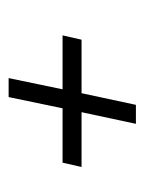

<svg xmlns="http://www.w3.org/2000/svg" viewBox="35 -517 335 445"><g transform="rotate(90 202.5 -294.5)"><path d="M187 -272H62L72 -316H196L223 -442H267L240 -316H367L357 -272H231L205 -147H161Z"/></g></svg>

Font: Prompt ExtraLight
Style: Italic
Weight: 275
Italic angle: -12°
Designer: Katatrad Team
Foundry: CadsonDemak
Version: Version 1.000